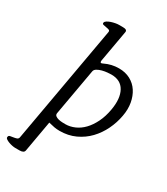

<svg xmlns="http://www.w3.org/2000/svg" viewBox="-236 -811 983 1128"><g transform="rotate(30 255.0 -247.5)"><path d="M513 -262Q504 -211 481 -163.5Q458 -116 423 -79.5Q388 -43 340.5 -21Q293 1 235 1Q216 1 199 -2Q182 -5 159 -11L122 199Q119 218 89 218H60Q51 218 38.5 215.5Q26 213 14 208.5Q2 204 -6 198Q-14 192 -12 184Q-11 175 -1.5 173Q8 171 19.5 169.5Q31 168 41 164.5Q51 161 53 150L194 -645Q196 -656 187 -659Q178 -662 167.5 -663.5Q157 -665 148 -667.5Q139 -670 141 -679Q142 -686 152 -692.5Q162 -699 175.5 -703.5Q189 -708 202.5 -710.5Q216 -713 225 -713H254Q284 -713 280 -694L242 -479Q241 -466 248 -466Q252 -466 260 -470Q305 -492 355 -492Q399 -492 432.5 -474Q466 -456 486.5 -424.5Q507 -393 514.5 -351.5Q522 -310 513 -262ZM437 -261Q451 -342 424.5 -390Q398 -438 334 -438Q325 -438 308 -436.5Q291 -435 273.5 -430.5Q256 -426 242.5 -418Q229 -410 227 -398L171 -82Q169 -70 177.5 -63.5Q186 -57 198.5 -54Q211 -51 224 -50.5Q237 -50 245 -50Q276 -50 307 -63.5Q338 -77 363.5 -103.5Q389 -130 408.5 -169.5Q428 -209 437 -261Z"/></g></svg>

Font: Jura
Style: Italic
Weight: 400
Designer: Ed Merritt
Foundry: Ten by Twenty
Version: Version 1.007